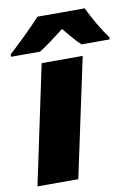

<svg xmlns="http://www.w3.org/2000/svg" viewBox="-91 -823 631 880"><g transform="rotate(-10 224.5 -383.0)"><path d="M-5 -606H130C171 -632 210 -662 247 -691C265 -669 301 -625 323 -606H454V-617C424 -656 386 -722 366 -766H146C107 -723 41 -659 -5 -617ZM11 0H201L319 -553H128Z"/></g></svg>

Font: Noto Sans UI Black
Style: Italic
Weight: 900
Italic angle: -372°
Designer: Monotype Design Team
Foundry: Monotype Imaging Inc.
Version: Version 1.901